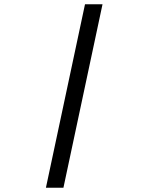

<svg xmlns="http://www.w3.org/2000/svg" viewBox="-20 -799 658 899"><path d="M195 80 378 -779H460L277 80Z"/></svg>

Font: Fragment Mono
Style: Italic
Weight: 400
Italic angle: -12°
Designer: Wei Huang based on Nimbus Sans by URW Studio, based on Helvetica by Max Miedinger.
Foundry: Wei Huang
Version: Version 1.011; ttfautohint (v1.8.4.7-5d5b)